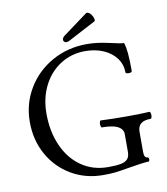

<svg xmlns="http://www.w3.org/2000/svg" viewBox="-92 -914 872 1004"><g transform="rotate(-10 344.0 -412.5)"><path d="M44.4 -325.7Q44.4 -422.9 92.5 -503.2Q140.6 -583.5 223.9 -629.9Q307.1 -676.3 408.2 -676.3Q437 -676.3 465.3 -672.6Q493.7 -668.9 525.9 -661.6Q560.1 -653.8 575.9 -650.9Q591.8 -647.9 601.6 -647.9Q608.9 -627.4 612.3 -591.6Q615.7 -555.7 615.7 -497.6Q615.7 -491.7 607.7 -489.5Q599.6 -487.3 590.8 -489Q582 -490.7 582 -495.1Q582 -537.1 557.6 -570.6Q533.2 -604 490.2 -622.8Q447.3 -641.6 393.1 -641.6Q320.3 -641.6 262 -604.5Q203.6 -567.4 170.7 -502Q137.7 -436.5 137.7 -354.5Q137.7 -259.8 170.7 -184.6Q203.6 -109.4 264.9 -66.4Q326.2 -23.4 408.2 -23.4Q452.6 -23.4 476.8 -28.6Q501 -33.7 511.7 -46.9Q522.5 -60.1 522.5 -84.5V-177.2Q522.5 -195.8 510 -208.5Q497.6 -221.2 472.9 -227.3Q448.2 -233.4 411.1 -233.4Q406.7 -233.4 404.8 -242.7Q402.8 -252 404.8 -261.2Q406.7 -270.5 411.1 -270.5Q467.3 -267.6 551.8 -267.6Q622.6 -267.6 669.4 -270.5Q673.8 -270.5 675.8 -261.2Q677.7 -252 676 -242.7Q674.3 -233.4 669.4 -233.4Q634.8 -233.4 617.7 -219.5Q600.6 -205.6 600.6 -177.2V-70.3Q600.6 -53.7 605 -45.7Q609.4 -37.6 618.7 -37.6Q623 -37.6 624.8 -32Q626.5 -26.4 625 -20.8Q623.5 -15.1 619.1 -15.1Q607.9 -15.1 575.4 -10.7Q543 -6.3 512.7 -1Q459.5 8.3 434.8 10.7Q410.2 13.2 375 13.2Q281.7 13.2 206.3 -31Q130.9 -75.2 87.6 -152.6Q44.4 -230 44.4 -325.7ZM292 -712.4Q288.1 -718.8 291.3 -726.3Q294.4 -733.9 300.8 -738.8L432.6 -835.9Q437.5 -839.4 445.8 -835.4Q454.1 -831.5 460.9 -821.3Q468.3 -810.5 470.7 -799.8Q473.1 -789.1 467.8 -786.1L322.3 -709.5Q312.5 -704.1 304.7 -704.6Q296.9 -705.1 292 -712.4Z"/></g></svg>

Font: Junicode Two Beta VF
Style: Regular
Weight: 400
Designer: Peter S. Baker
Foundry: Briery Creek Software
Version: Version 1.031 beta; ttfautohint (v1.8.1.43-b0c9)